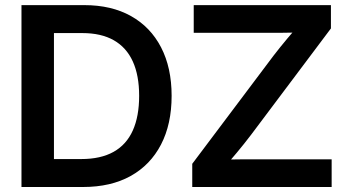

<svg xmlns="http://www.w3.org/2000/svg" viewBox="-20 -748 1387 768"><path d="M312 0H128.4V-111.8H305.2Q382.8 -111.8 434.3 -140.6Q485.8 -169.4 511.2 -226.1Q536.6 -282.7 536.6 -364.7Q536.6 -446.3 511.2 -502.2Q485.8 -558.1 435.3 -586.9Q384.8 -615.7 309.1 -615.7H124.5V-727.5H317.4Q425.8 -727.5 503.9 -683.8Q582 -640.1 624.3 -558.6Q666.5 -477.1 666.5 -364.7Q666.5 -251.5 624 -169.7Q581.5 -87.9 502.4 -43.9Q423.3 0 312 0ZM195.8 -727.5V0H65.9V-727.5ZM749 0V-92.8L1074.2 -525.4Q1100.6 -559.6 1129.4 -594Q1158.2 -628.4 1188 -662.6L1201.7 -619.1Q1155.8 -617.2 1109.9 -616.9Q1064 -616.7 1018.1 -616.7H754.9V-727.5H1303.7V-634.3L984.4 -209Q957 -172.9 927 -137Q897 -101.1 865.7 -64.9L852.5 -108.4Q898.4 -110.4 944.6 -110.6Q990.7 -110.8 1036.6 -110.8H1306.6V0Z"/></svg>

Font: Inter 24pt SemiBold
Style: Regular
Weight: 600
Designer: Rasmus Andersson
Foundry: rsms
Version: Version 4.001;git-66647c0bb